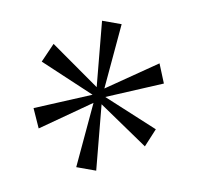

<svg xmlns="http://www.w3.org/2000/svg" viewBox="-53 -815 511 492"><g transform="rotate(10 202.5 -569.5)"><path d="M175 -379H227L211 -549L339 -462L359 -510L217 -569L359 -629L339 -678L211 -590L226 -760H175L191 -590L63 -680L41 -630L184 -569L41 -509L63 -460L190 -549Z"/></g></svg>

Font: Noto Serif Myanmar SemiCondensed ExtraLight
Style: Regular
Weight: 200
Width: 4
Designer: Ben Mitchell and the Monotype Design Team
Foundry: Monotype Imaging Inc.
Version: Version 2.106